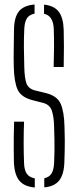

<svg xmlns="http://www.w3.org/2000/svg" viewBox="-20 -825 346 850"><path d="M176 4.5V-36Q198 -40.5 208 -56.8Q218 -73 219.5 -103Q221 -134 221.2 -157.5Q221.5 -181 221 -205.8Q220.5 -230.5 219.5 -265.5Q218.5 -307 209.8 -334.2Q201 -361.5 171 -369.5L126 -381Q73.5 -394 58 -428.2Q42.5 -462.5 41 -530Q40 -565 40.8 -608.8Q41.5 -652.5 42 -693Q42.5 -748 63.5 -774.5Q84.5 -801 133 -805V-764.5Q109.5 -760 99.2 -744Q89 -728 87.5 -697.5Q85.5 -656 85.8 -614Q86 -572 87.5 -530Q88.5 -479.5 97.2 -455.5Q106 -431.5 137.5 -424L181 -413.5Q233.5 -401 248.8 -365.2Q264 -329.5 265.5 -265.5Q266.5 -230 266.8 -206.5Q267 -183 266.5 -161Q266 -139 265 -108.5Q263.5 -53.5 242.5 -26.5Q221.5 0.5 176 4.5ZM217.5 -528.5Q219 -570.5 219.2 -613Q219.5 -655.5 218 -697.5Q215.5 -755.5 175 -764V-804.5Q219.5 -800 240 -773.2Q260.5 -746.5 262 -692Q263 -663 263 -620.2Q263 -577.5 262 -528.5ZM134 5Q86.5 1 65 -26Q43.5 -53 41.5 -108.5Q41 -143 40.8 -170Q40.5 -197 41 -224.2Q41.5 -251.5 42.5 -286.5H86.5Q83 -193 86.5 -103Q87.5 -72 98.5 -56Q109.5 -40 134 -35.5Z"/></svg>

Font: Big Shoulders Stencil Display Light
Style: Regular
Weight: 300
Designer: Patric King
Foundry: XO Type Co
Version: Version 1.000